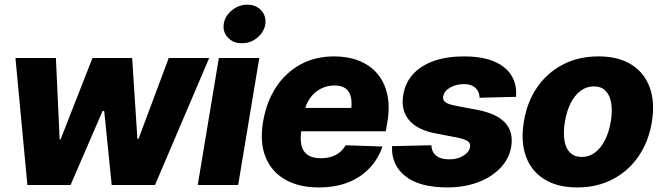

<svg xmlns="http://www.w3.org/2000/svg" viewBox="-20 -795 2842 825"><path d="M97.7 0 46.4 -545.9H220.2L236.3 -195.8H240.2L377.4 -545.9H547.9L570.3 -198.2H575.2L705.1 -545.9H878.9L646 0H460L427.7 -318.4H420.9L283.2 0Z M829.6 0 920.4 -545.9H1094.2L1003.4 0ZM1019 -609.4Q982.4 -608.9 959.5 -633.3Q936.5 -657.7 941.4 -691.9Q946.8 -726.6 976.3 -750.7Q1005.9 -774.9 1042.5 -774.9Q1079.6 -774.9 1102.1 -750.7Q1124.5 -726.6 1120.1 -691.9Q1115.2 -657.7 1085.9 -633.3Q1056.6 -608.9 1019 -609.4Z M1349.6 10.3Q1263.7 10.3 1204.8 -23.7Q1146 -57.6 1120.8 -120.8Q1095.7 -184.1 1110.4 -272Q1124.5 -356 1165.5 -419.2Q1206.5 -482.4 1270.3 -517.6Q1334 -552.7 1416 -552.7Q1474.6 -552.7 1521.5 -534.4Q1568.4 -516.1 1599.6 -480.5Q1630.9 -444.8 1643.3 -392.8Q1655.8 -340.8 1645 -273.4L1637.7 -231H1163.6L1180.2 -331.1H1571.8L1486.8 -308.6Q1493.2 -345.7 1488.8 -372.3Q1484.4 -398.9 1467.3 -413.3Q1450.2 -427.7 1417.5 -427.7Q1384.8 -427.7 1357.2 -413.1Q1329.6 -398.4 1311.3 -372.1Q1293 -345.7 1287.1 -310.1L1275.4 -238.3Q1269 -199.7 1274.9 -172.1Q1280.8 -144.5 1301.3 -129.9Q1321.8 -115.2 1358.9 -115.2Q1383.3 -115.2 1403.8 -121.6Q1424.3 -127.9 1439.9 -140.6Q1455.6 -153.3 1464.8 -170.9L1623.5 -165.5Q1605 -111.8 1567.6 -72.3Q1530.3 -32.7 1475.6 -11.2Q1420.9 10.3 1349.6 10.3Z M2197.3 -378.9 2040.5 -375Q2040.5 -392.6 2032.5 -405.8Q2024.4 -418.9 2009.5 -426.3Q1994.6 -433.6 1973.6 -433.6Q1940.4 -433.6 1914.1 -418.7Q1887.7 -403.8 1884.3 -379.9Q1881.8 -367.2 1891.6 -357.7Q1901.4 -348.1 1934.6 -341.3L2036.1 -321.8Q2115.2 -306.2 2150.9 -267.1Q2186.5 -228 2176.8 -165.5Q2167.5 -111.8 2129.2 -72.3Q2090.8 -32.7 2032.2 -11.2Q1973.6 10.3 1902.3 10.3Q1782.2 10.3 1721.4 -38.3Q1660.6 -86.9 1664.6 -167L1833.5 -170.9Q1835 -141.1 1854.2 -126Q1873.5 -110.8 1906.7 -110.4Q1943.4 -109.4 1970 -125.2Q1996.6 -141.1 2000 -164.6Q2002 -179.7 1989.5 -188.5Q1977.1 -197.3 1943.8 -204.1L1851.6 -221.7Q1772.5 -236.8 1737.1 -279.5Q1701.7 -322.3 1712.9 -388.2Q1721.7 -440.9 1756.1 -477.8Q1790.5 -514.6 1845.9 -533.7Q1901.4 -552.7 1973.1 -552.7Q2087.4 -552.7 2145.8 -506.1Q2204.1 -459.5 2197.3 -378.9Z M2460.4 10.3Q2374 10.3 2317.9 -25.4Q2261.7 -61 2239.3 -124.5Q2216.8 -188 2231 -272.5Q2244.6 -356.4 2287.8 -419.4Q2331.1 -482.4 2398.4 -517.6Q2465.8 -552.7 2551.8 -552.7Q2637.2 -552.7 2693.4 -517.3Q2749.5 -481.9 2772.2 -418.2Q2794.9 -354.5 2780.8 -270Q2767.1 -186.5 2723.6 -123.3Q2680.2 -60.1 2613 -24.9Q2545.9 10.3 2460.4 10.3ZM2480 -120.6Q2511.7 -120.6 2537.1 -139.9Q2562.5 -159.2 2579.8 -193.6Q2597.2 -228 2604.5 -272.9Q2611.8 -318.4 2606.2 -352.3Q2600.6 -386.2 2582 -405Q2563.5 -423.8 2531.7 -423.8Q2500 -423.8 2474.4 -404.5Q2448.7 -385.3 2431.6 -350.8Q2414.6 -316.4 2407.2 -271Q2399.9 -226.1 2405.3 -192.1Q2410.6 -158.2 2429.4 -139.4Q2448.2 -120.6 2480 -120.6Z"/></svg>

Font: Inter Tight ExtraBold
Style: Italic
Weight: 800
Italic angle: -9.39999°
Designer: Rasmus Andersson
Foundry: rsms
Version: Version 3.004